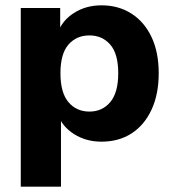

<svg xmlns="http://www.w3.org/2000/svg" viewBox="-20 -521 650 721"><path d="M58 180V-491H206V-394H196Q211 -442 256.5 -471.5Q302 -501 361 -501Q425 -501 473.5 -470Q522 -439 549 -382Q576 -325 576 -246Q576 -167 549 -109Q522 -51 474 -20Q426 11 361 11Q303 11 258 -17.5Q213 -46 197 -92H209V180ZM316 -102Q364 -102 394 -137.5Q424 -173 424 -246Q424 -319 394 -353.5Q364 -388 316 -388Q267 -388 237 -353.5Q207 -319 207 -246Q207 -173 237 -137.5Q267 -102 316 -102Z"/></svg>

Font: Nunito Sans 12pt ExtraLight ExtraBold
Style: Regular
Weight: 800
Version: Version 3.101;gftools[0.9.27]